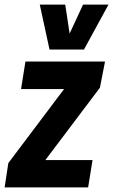

<svg xmlns="http://www.w3.org/2000/svg" viewBox="-35 -810 489 830"><path d="M-15 0 1 -105 242 -425H56L75 -544H419L397 -431L161 -118H365L346 0ZM434 -790 328 -596H179L137 -790H247L266 -665L324 -790Z"/></svg>

Font: Georama SemiCondensed
Style: Bold Italic
Weight: 700
Width: 4
Italic angle: -9°
Designer: Jean-Baptiste Levee
Foundry: Production Type
Version: Version 1.000